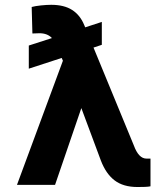

<svg xmlns="http://www.w3.org/2000/svg" viewBox="-20 -749 682 778"><path d="M392.6 -567.4 358.9 -556.2 522.5 -159.2Q542 -106.4 573.2 -106.4H589.8V5.9Q581.5 7.8 567.1 8.3Q552.7 8.8 537.1 8.8Q479.5 8.8 444.3 -18.1Q409.2 -44.9 388.7 -98.6L309.6 -311L203.1 0H48.8L234.9 -502.9L230 -514.2L96.7 -470.7V-564.5L190.4 -594.7Q172.4 -614.3 139.6 -614.3Q123 -614.3 111.3 -613.3L108.4 -720.7Q122.6 -724.6 146.2 -727.1Q169.9 -729.5 187.5 -729.5Q239.7 -729.5 272.2 -708.7Q304.7 -688 321.3 -647.5L325.2 -638.2L392.6 -660.2Z"/></svg>

Font: Pretendard
Style: Bold
Weight: 700
Designer: Base glyphs from Inter by Rasmus Andersson; Hangeul glyphs from Noto Sans CJK(Source Han Sans) by Jang Soo-young and Kan
Foundry: Kil Hyung-jin
Version: Version 1.309